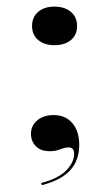

<svg xmlns="http://www.w3.org/2000/svg" viewBox="-20 -448 330 574"><path d="M104.8 105.6 103.2 99.2Q154.8 85.5 178.2 61.3Q201.6 37.1 201.6 12.1Q201.6 -7.3 185.5 -7.3Q174.2 -7.3 160.1 -1.6Q146 4 129 4Q101.6 4 87.1 -10.9Q72.6 -25.8 72.6 -48.4Q72.6 -72.6 91.5 -88.3Q110.5 -104 140.3 -104Q175.8 -104 196.4 -79.8Q216.9 -55.6 216.9 -14.5Q216.9 31.5 189.5 61.3Q162.1 91.1 104.8 105.6ZM142.7 -312.9Q112.9 -312.9 94.4 -328.2Q75.8 -343.5 75.8 -370.2Q75.8 -396.8 94 -412.5Q112.1 -428.2 142.7 -428.2Q173.4 -428.2 191.9 -412.5Q210.5 -396.8 210.5 -370.2Q210.5 -343.5 191.9 -328.2Q173.4 -312.9 142.7 -312.9Z"/></svg>

Font: Playfair 144pt SemiExpanded SemiBold
Style: Regular
Weight: 600
Width: 6
Designer: Claus Eggers Sørensen
Foundry: Claus Eggers Sørensen
Version: Version 2.203